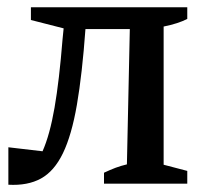

<svg xmlns="http://www.w3.org/2000/svg" viewBox="-20 -505 566 528"><path d="M3 3V-100L97 -89Q117 -134 130 -209Q143 -284 152 -397L155 -427L65 -450V-485H495V-453Q470 -440 430 -432V-52L495 -35V0H266V-30Q283 -38 297.5 -43.5Q312 -49 329 -53L337 -425H215Q206 -301 191.5 -217Q177 -133 153 -83.5Q129 -34 92.5 -14Q56 6 3 3Z"/></svg>

Font: Piazzolla Medium
Style: Regular
Weight: 500
Designer: Juan Pablo del Peral
Foundry: Huerta Tipografica
Version: Version 1.330